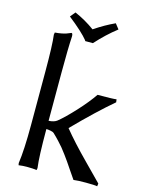

<svg xmlns="http://www.w3.org/2000/svg" viewBox="-122 -885 744 970"><g transform="rotate(15 250.0 -400.0)"><path d="M80.1 -201.2V-481Q80.1 -623.5 73.2 -673.8L75.2 -685.1Q94.7 -686.5 110.4 -689.7Q126 -692.9 133.8 -695.8Q141.6 -698.7 157.2 -705.1Q164.1 -705.1 164.1 -688Q160.2 -625 160.2 -499V-246.1Q189.9 -248 204.1 -259.8Q237.3 -286.6 286.4 -339.8Q335.4 -393.1 365.2 -437Q444.8 -437 463.9 -439.9L465.8 -424.8Q379.9 -352.1 267.1 -236.8Q317.4 -174.8 395 -96.4Q472.7 -18.1 484.9 -4.9L482.9 9.8Q469.7 6.8 422.9 6.8Q381.8 6.8 358.9 9.8Q348.1 -5.4 329.6 -33Q311 -60.5 303.5 -71.5Q295.9 -82.5 281.7 -101.8Q267.6 -121.1 257.6 -133.1Q247.6 -145 232.7 -161.1Q217.8 -177.2 200.2 -193.8Q196.3 -197.8 183.1 -200.4Q169.9 -203.1 160.2 -203.1V-200.2Q160.2 -58.1 168 -1L166 9.8Q147.5 6.8 119.1 6.8Q89.8 6.8 71.8 9.8L69.8 -1Q80.1 -72.3 80.1 -201.2ZM233.9 -683.1V-686Q203.6 -723.6 127.9 -783.2L149.9 -810.1Q206.5 -785.6 254.9 -750Q309.1 -786.6 360.8 -810.1L381.8 -783.2Q326.2 -740.2 274.9 -683.1Z"/></g></svg>

Font: Linear Smooth Low Contrast
Style: Regular
Weight: 500
Designer: Philipp H. Poll, Flanker
Foundry: Philipp H. Poll, reworked by Flanker
Version: Version 1.010 | FøM Fix